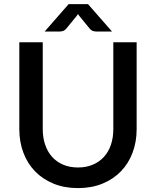

<svg xmlns="http://www.w3.org/2000/svg" viewBox="-20 -931 780 959"><path d="M369.5 -94.5C341.8 -94.5 317.1 -99.2 295.2 -108.5C273.4 -117.8 255 -130.9 240 -147.8C225 -164.6 213.5 -184.8 205.5 -208.3C197.5 -231.8 193.5 -257.8 193.5 -286.5V-720H76.5V-286C76.5 -243.7 83.2 -204.5 96.8 -168.5C110.2 -132.5 129.7 -101.4 155 -75.3C180.3 -49.1 211.1 -28.6 247.2 -13.8C283.4 1.1 324.2 8.5 369.5 8.5C414.8 8.5 455.6 1.1 491.8 -13.8C527.9 -28.6 558.7 -49.1 584 -75.3C609.3 -101.4 628.8 -132.5 642.2 -168.5C655.8 -204.5 662.5 -243.7 662.5 -286V-720H546V-286C546 -257.3 542 -231.3 534 -207.8C526 -184.3 514.4 -164.2 499.2 -147.5C484.1 -130.8 465.6 -117.8 443.8 -108.5C421.9 -99.2 397.2 -94.5 369.5 -94.5ZM539.5 -773.5 419.5 -910.5H323L203 -773.5H277.5C282.2 -773.5 287.7 -774.3 294 -776C300.3 -777.7 306.8 -782.7 313.5 -791L363 -851.5C364.3 -853.2 365.5 -854.8 366.5 -856.3C367.5 -857.8 368.5 -859.3 369.5 -861C370.5 -859.3 371.5 -857.8 372.5 -856.3C373.5 -854.8 374.7 -853.2 376 -851.5L425.5 -791C432.2 -782.7 438.7 -777.7 445 -776C451.3 -774.3 456.8 -773.5 461.5 -773.5Z"/></svg>

Font: Lato Semibold
Style: Regular
Weight: 600
Designer: Lukasz Dziedzic
Foundry: tyPoland Lukasz Dziedzic
Version: Version 2.006; 2014-01-15